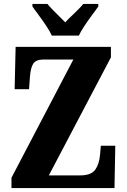

<svg xmlns="http://www.w3.org/2000/svg" viewBox="-20 -951 641 971"><path d="M38 -52 351 -650H200Q161 -650 147.5 -628Q134 -606 131 -557L127 -500H54L59 -714H541V-661L227 -64H385Q441 -64 461.5 -92.5Q482 -121 486 -169L490 -214H563L559 0H38ZM171 -881Q165 -889 158 -898.5Q151 -908 144 -918V-931H220Q229 -919 249 -899Q269 -879 274 -874L310 -838Q325 -855 347 -875Q387 -913 401 -931H477V-918Q470 -908 463 -898.5Q456 -889 450 -881Q393 -804 379 -771H242Q228 -804 171 -881Z"/></svg>

Font: Noto Serif CondBlack
Style: Regular
Weight: 900
Width: 3
Designer: Monotype Design Team
Foundry: Monotype Imaging Inc.
Version: Version 1.001